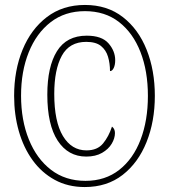

<svg xmlns="http://www.w3.org/2000/svg" viewBox="-20 -745 682 775"><path d="M322 10Q254 10 201 -19Q148 -48 111.5 -98.5Q75 -149 56 -215.5Q37 -282 37 -358Q37 -461 71 -544Q105 -627 169 -676Q233 -725 323 -725Q413 -725 476 -676Q539 -627 572 -544Q605 -461 605 -358Q605 -255 571.5 -171.5Q538 -88 475 -39Q412 10 322 10ZM325 -15Q405 -15 461.5 -59.5Q518 -104 547.5 -181.5Q577 -259 577 -358Q577 -458 547 -535Q517 -612 460.5 -656Q404 -700 323 -700Q242 -700 184.5 -655.5Q127 -611 96 -534Q65 -457 65 -359Q65 -260 96.5 -182Q128 -104 186 -59.5Q244 -15 325 -15ZM328 -113Q255 -113 213 -177Q171 -241 171 -363Q171 -476 210 -538.5Q249 -601 330 -601Q391 -601 418 -570Q445 -539 445 -502Q445 -483 439 -470.5Q433 -458 424 -458Q424 -489 416 -516Q408 -543 387.5 -559.5Q367 -576 328 -576Q260 -576 229.5 -520Q199 -464 199 -366Q199 -254 234 -196Q269 -138 329 -138Q373 -138 396 -166Q419 -194 432 -234Q444 -225 444 -208Q444 -187 431 -165Q418 -143 392 -128Q366 -113 328 -113Z"/></svg>

Font: Noto Serif ExtraCondensed Thin
Style: Italic
Weight: 100
Width: 2
Italic angle: -12°
Designer: Monotype Design Team
Foundry: Monotype Imaging Inc.
Version: Version 2.013